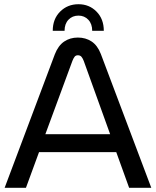

<svg xmlns="http://www.w3.org/2000/svg" viewBox="-20 -890 739 910"><path d="M2 0 240 -633Q256 -674 284 -693Q312 -712 349 -712Q386 -712 414 -693.5Q442 -675 458 -634L697 0H592L531 -169H165L103 0ZM195 -254H502L377 -601Q372 -614 366 -621Q360 -628 349 -628Q339 -628 333.5 -621Q328 -614 323 -601ZM352 -870Q300 -870 265 -835Q230 -800 230 -744H286Q286 -777 304.5 -796.5Q323 -816 352 -816Q380 -816 398.5 -796.5Q417 -777 417 -744H472Q472 -800 437.5 -835Q403 -870 352 -870Z"/></svg>

Font: MuseoModerno
Style: Regular
Weight: 400
Designer: Pablo Cosgaya, Héctor Gatti, Marcela Romero, and the Authors of The MuseoModerno Project.
Foundry: Omnibus-Type Team
Version: Version 1.001